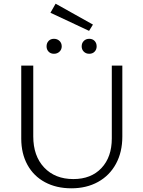

<svg xmlns="http://www.w3.org/2000/svg" viewBox="-20 -1013 775 1039"><path d="M95 -263V-658H160V-275Q160 -169 219 -106.5Q278 -44 377 -44Q473 -44 529 -103.5Q585 -163 585 -264V-658H642V-274Q642 -190 607.5 -126.5Q573 -63 510.5 -28.5Q448 6 366 6Q285 6 223.5 -27Q162 -60 128.5 -121Q95 -182 95 -263ZM253 -944 281 -993 483 -880 462 -846ZM232 -762Q232 -780 243 -791.5Q254 -803 272 -803Q290 -803 302 -791.5Q314 -780 314 -762Q314 -745 302 -733.5Q290 -722 272 -722Q254 -722 243 -733.5Q232 -745 232 -762ZM422 -762Q422 -780 433.5 -791.5Q445 -803 463 -803Q481 -803 492 -791.5Q503 -780 503 -762Q503 -745 492 -733.5Q481 -722 463 -722Q445 -722 433.5 -733.5Q422 -745 422 -762Z"/></svg>

Font: Ysabeau Semilight
Style: Regular
Weight: 300
Designer: Christian Thalmann (Catharsis Fonts)
Version: Version 0.003